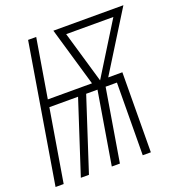

<svg xmlns="http://www.w3.org/2000/svg" viewBox="-133 -846 892 956"><g transform="rotate(-20 312.5 -367.5)"><path d="M-1 0 121 -735H164L112 -423H346L255 -735H626L432 -423H507L504 0H461L464 -384H404L340 0H297L361 -384H301L176 0H133L258 -384H106L42 0ZM389 -423 559 -697H309Z"/></g></svg>

Font: Iosevka SS04 XLt Ex Obl
Style: Regular
Weight: 200
Width: 7
Italic angle: -9°
Monospace: yes
Designer: Belleve Invis
Foundry: Belleve Invis
Version: Version 19.0.0; ttfautohint (v1.8.4)